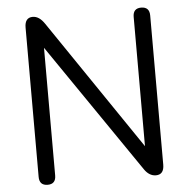

<svg xmlns="http://www.w3.org/2000/svg" viewBox="-53 -794 827 845"><g transform="rotate(-5 361.0 -371.0)"><path d="M87 -38C87 -13 99 0 124 0C148 0 160 -13 160 -38V-602L552 -30C566 -10 583 0 602 0C626 0 638 -15 638 -44V-703C638 -728 626 -741 601 -741C577 -741 565 -728 565 -703V-132L175 -706C159 -730 142 -742 122 -742C99 -742 87 -727 87 -698Z"/></g></svg>

Font: Numismatica Pro
Style: Regular
Weight: 400
Designer: Chris Hopkins
Foundry: Edward C. D. Hopkins
Version: Version 2.19D